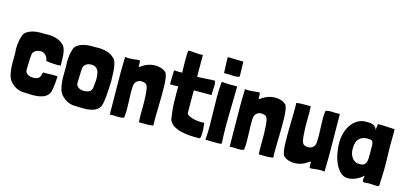

<svg xmlns="http://www.w3.org/2000/svg" viewBox="-63 -1161 3436 1615"><g transform="rotate(15 1655.0 -354.0)"><path d="M294 -194Q291 -181 285.5 -164.5Q280 -148 270 -141Q258 -133 238 -130.5Q218 -128 199 -132.5Q180 -137 166.5 -150Q153 -163 155 -186Q157 -221 157 -253Q157 -285 161 -316Q164 -332 170 -336Q183 -352 204 -358Q243 -368 267 -348.5Q291 -329 296 -294Q309 -292 325.5 -290Q342 -288 359.5 -287Q377 -286 393.5 -286Q410 -286 423 -289Q422 -322 421.5 -350.5Q421 -379 417 -402Q413 -425 405.5 -442Q398 -459 384 -469Q363 -489 334 -499Q305 -509 273 -511Q252 -513 233.5 -511.5Q215 -510 195 -512Q171 -512 147.5 -509Q124 -506 103.5 -498.5Q83 -491 67.5 -480Q52 -469 45 -454Q42 -444 36 -425Q30 -406 29 -395Q23 -359 23 -323Q27 -290 25.5 -250Q24 -210 26 -170.5Q28 -131 38 -95Q48 -59 75 -35Q110 0 161 9Q189 9 223 11.5Q257 14 289 11.5Q321 9 348.5 -1Q376 -11 393 -35Q400 -42 404.5 -57.5Q409 -73 412 -94.5Q415 -116 417 -141Q419 -166 421 -192Q410 -195 393 -195.5Q376 -196 357 -195Q338 -194 321 -193.5Q304 -193 294 -194Z M471 -397Q468 -378 467 -360.5Q466 -343 466 -325Q469 -292 467.5 -252Q466 -212 468 -172.5Q470 -133 480 -97Q490 -61 517 -37Q552 -2 603 7Q631 7 665 9.5Q699 12 731 9.5Q763 7 790.5 -3Q818 -13 835 -37Q845 -47 850.5 -74Q856 -101 859.5 -135Q863 -169 864.5 -206Q866 -243 867 -272Q866 -305 865 -336.5Q864 -368 860 -394.5Q856 -421 848 -441Q840 -461 826 -470Q805 -490 776 -500.5Q747 -511 715 -513Q694 -515 675.5 -513.5Q657 -512 637 -514Q613 -514 589.5 -511Q566 -508 545.5 -500.5Q525 -493 509.5 -482Q494 -471 487 -456Q484 -445 478 -426.5Q472 -408 471 -397ZM646 -360Q685 -369 709 -353Q733 -337 738 -302Q744 -273 741.5 -240.5Q739 -208 735 -176Q729 -151 712 -143Q699 -136 679 -133.5Q659 -131 640.5 -135.5Q622 -140 609 -152.5Q596 -165 597 -188Q599 -223 599 -254.5Q599 -286 603 -318Q606 -334 612 -338Q625 -354 646 -360Z M1057 -499Q1057 -502 1049 -502.5Q1041 -503 1031 -502Q1021 -501 1011 -499.5Q1001 -498 997 -498Q985 -497 977 -496.5Q969 -496 962 -496Q955 -496 947 -496.5Q939 -497 927 -498Q923 -366 925.5 -243Q928 -120 928 3Q952 1 968 2Q984 3 997 3.5Q1010 4 1022.5 3Q1035 2 1052 -3V-7Q1056 -40 1056 -73Q1056 -106 1054.5 -139.5Q1053 -173 1052 -206.5Q1051 -240 1053 -275Q1055 -302 1067 -315.5Q1079 -329 1094 -333.5Q1109 -338 1124.5 -335.5Q1140 -333 1148 -329Q1149 -328 1150 -328Q1151 -328 1152 -327Q1160 -321 1164.5 -310Q1169 -299 1171.5 -285Q1174 -271 1175 -256.5Q1176 -242 1177 -230Q1179 -203 1179.5 -172Q1180 -141 1179.5 -110Q1179 -79 1179 -50Q1179 -21 1181 2Q1216 2 1243.5 2.5Q1271 3 1306 -2Q1304 -36 1305 -81Q1306 -126 1307 -174.5Q1308 -223 1308.5 -270.5Q1309 -318 1307.5 -358Q1306 -398 1300.5 -426.5Q1295 -455 1285 -464Q1264 -482 1238 -489Q1212 -496 1184.5 -495Q1157 -494 1131 -485Q1105 -476 1084 -461Q1079 -457 1071.5 -453Q1064 -449 1059 -446Q1058 -460 1058.5 -471Q1059 -482 1057 -499Z M1426 -687Q1424 -668 1423.5 -644Q1423 -620 1423 -594Q1423 -568 1424 -542.5Q1425 -517 1425 -495Q1409 -495 1391.5 -495Q1374 -495 1354 -496L1351 -374Q1372 -374 1389.5 -374Q1407 -374 1423 -375Q1422 -302 1424 -233.5Q1426 -165 1439 -88Q1452 -57 1481.5 -39Q1511 -21 1549 -12Q1587 -3 1630 -0.5Q1673 2 1713 0Q1718 -15 1719.5 -33Q1721 -51 1720 -69Q1719 -87 1717 -104Q1715 -121 1713 -135Q1696 -134 1673.5 -135Q1651 -136 1629 -140.5Q1607 -145 1588 -153Q1569 -161 1559 -175Q1558 -220 1558 -271.5Q1558 -323 1558 -377H1713Q1711 -390 1712.5 -408.5Q1714 -427 1715 -445Q1716 -463 1715 -478.5Q1714 -494 1707 -502Q1656 -499 1621.5 -497Q1587 -495 1556 -494Q1556 -509 1555.5 -523Q1555 -537 1555 -550V-684Q1538 -682 1521 -683Q1504 -684 1487 -685.5Q1470 -687 1454.5 -688Q1439 -689 1426 -687Z M1794 -505Q1789 -505 1779.5 -506Q1770 -507 1766 -506V-505Q1760 -446 1760 -383.5Q1760 -321 1762 -257Q1764 -193 1764.5 -128Q1765 -63 1760 0Q1767 -2 1788 -1Q1809 0 1832.5 0.5Q1856 1 1876 0.5Q1896 0 1901 -6Q1894 -127 1897.5 -253Q1901 -379 1902 -500V-503H1885Q1853 -502 1830 -503Q1807 -504 1794 -505ZM1766 -583Q1785 -584 1807 -582.5Q1829 -581 1848.5 -580.5Q1868 -580 1882.5 -582Q1897 -584 1901 -590Q1901 -605 1900.5 -624.5Q1900 -644 1899.5 -662.5Q1899 -681 1898.5 -696.5Q1898 -712 1898 -718L1762 -721Q1761 -675 1763.5 -643.5Q1766 -612 1766 -583Z M2101 -499Q2101 -502 2093 -502.5Q2085 -503 2075 -502Q2065 -501 2055 -499.5Q2045 -498 2041 -498Q2029 -497 2021 -496.5Q2013 -496 2006 -496Q1999 -496 1991 -496.5Q1983 -497 1971 -498Q1967 -366 1969.5 -243Q1972 -120 1972 3Q1996 1 2012 2Q2028 3 2041 3.5Q2054 4 2066.5 3Q2079 2 2096 -3V-7Q2100 -40 2100 -73Q2100 -106 2098.5 -139.5Q2097 -173 2096 -206.5Q2095 -240 2097 -275Q2099 -302 2111 -315.5Q2123 -329 2138 -333.5Q2153 -338 2168.5 -335.5Q2184 -333 2192 -329Q2193 -328 2194 -328Q2195 -328 2196 -327Q2204 -321 2208.5 -310Q2213 -299 2215.5 -285Q2218 -271 2219 -256.5Q2220 -242 2221 -230Q2223 -203 2223.5 -172Q2224 -141 2223.5 -110Q2223 -79 2223 -50Q2223 -21 2225 2Q2260 2 2287.5 2.5Q2315 3 2350 -2Q2348 -36 2349 -81Q2350 -126 2351 -174.5Q2352 -223 2352.5 -270.5Q2353 -318 2351.5 -358Q2350 -398 2344.5 -426.5Q2339 -455 2329 -464Q2308 -482 2282 -489Q2256 -496 2228.5 -495Q2201 -494 2175 -485Q2149 -476 2128 -461Q2123 -457 2115.5 -453Q2108 -449 2103 -446Q2102 -460 2102.5 -471Q2103 -482 2101 -499Z M2667 -1Q2667 2 2675 2.5Q2683 3 2693 2Q2703 1 2713 -0.5Q2723 -2 2727 -2Q2739 -3 2747 -3.5Q2755 -4 2762 -4Q2769 -4 2777 -3.5Q2785 -3 2797 -2Q2801 -134 2798.5 -257Q2796 -380 2796 -503Q2772 -501 2756 -502Q2740 -503 2727 -503.5Q2714 -504 2701.5 -503Q2689 -502 2672 -497V-493Q2667 -460 2667.5 -427Q2668 -394 2669.5 -360.5Q2671 -327 2672 -293Q2673 -259 2671 -225Q2669 -198 2657 -184.5Q2645 -171 2630 -166.5Q2615 -162 2599.5 -164.5Q2584 -167 2576 -171Q2575 -172 2574 -172Q2573 -172 2572 -173Q2564 -179 2559.5 -190Q2555 -201 2552.5 -215Q2550 -229 2549 -243.5Q2548 -258 2547 -270Q2545 -297 2544.5 -328Q2544 -359 2544.5 -390Q2545 -421 2545 -450Q2545 -479 2543 -502Q2508 -502 2480.5 -502.5Q2453 -503 2418 -498Q2420 -464 2419 -419Q2418 -374 2417 -325.5Q2416 -277 2415.5 -229.5Q2415 -182 2416.5 -142Q2418 -102 2423.5 -73.5Q2429 -45 2439 -36Q2460 -18 2486 -11Q2512 -4 2539.5 -5Q2567 -6 2593 -15Q2619 -24 2640 -39Q2645 -43 2652.5 -47Q2660 -51 2665 -54Q2666 -40 2665.5 -29Q2665 -18 2667 -1Z M3175 -503Q3172 -503 3164 -503Q3156 -503 3148 -503.5Q3140 -504 3133.5 -503.5Q3127 -503 3127 -502Q3127 -490 3124.5 -478.5Q3122 -467 3123 -451Q3116 -468 3106 -477.5Q3096 -487 3083 -491.5Q3070 -496 3054.5 -496.5Q3039 -497 3021 -497Q2986 -496 2955 -478.5Q2924 -461 2901.5 -430.5Q2879 -400 2866 -358Q2853 -316 2853 -266Q2853 -226 2861.5 -179Q2870 -132 2888 -92Q2906 -52 2933.5 -25Q2961 2 3000 2Q3035 2 3071.5 -15Q3108 -32 3132 -56Q3132 -46 3130 -39Q3128 -32 3128 -21Q3128 -13 3130.5 -7Q3133 -1 3140 1Q3151 1 3161.5 -0.5Q3172 -2 3183 -2Q3199 -2 3215.5 -0.5Q3232 1 3248 1H3260Q3272 -1 3272.5 -14Q3273 -27 3273 -40Q3280 -147 3276 -251.5Q3272 -356 3275 -464V-474Q3275 -480 3274.5 -486Q3274 -492 3273 -498Q3241 -500 3216.5 -501Q3192 -502 3175 -503ZM3075 -363Q3096 -363 3106.5 -360Q3117 -357 3121.5 -346Q3126 -335 3126.5 -314.5Q3127 -294 3127 -259Q3127 -231 3126.5 -208.5Q3126 -186 3120.5 -170.5Q3115 -155 3102.5 -146.5Q3090 -138 3065 -138Q3023 -138 2999.5 -169.5Q2976 -201 2976 -246Q2976 -259 2977 -272.5Q2978 -286 2982 -299Q2987 -324 3010.5 -343.5Q3034 -363 3075 -363Z"/></g></svg>

Font: Londrina Solid
Style: Regular
Weight: 400
Designer: Marcelo Magalhaes
Foundry: Marcelo Magalhães
Version: Version 1.002